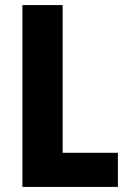

<svg xmlns="http://www.w3.org/2000/svg" viewBox="-20 -734 503 754"><path d="M68 0V-714H226V-134H443V0Z"/></svg>

Font: Noto Sans Myanmar Condensed ExtraBold
Style: Regular
Weight: 800
Width: 3
Designer: Monotype Design Team
Foundry: Monotype Imaging Inc.
Version: Version 2.107; ttfautohint (v1.8.4.7-5d5b)